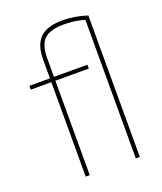

<svg xmlns="http://www.w3.org/2000/svg" viewBox="-137 -829 774 918"><g transform="rotate(-20 250.0 -370.0)"><path d="M290 -740.2Q351.6 -740.2 415 -719.7V0H394.5V-705.1Q344.7 -719.7 290 -719.7Q219.7 -719.7 189.9 -691.4Q160.2 -663.1 160.2 -594.7V-500H330.1V-480.5H160.2V0H139.6V-480.5H35.2V-500H139.6V-594.7Q139.6 -669.9 175.8 -705.1Q211.9 -740.2 290 -740.2Z"/></g></svg>

Font: Mgen+ 1m thin
Style: Regular
Weight: 100
Designer: [Source Han Sans]
Ryoko NISHIZUKA  (kana & ideographs); Paul D. Hunt (Latin, Greek & Cyrillic); Wenlong ZHANG  (bopomofo
Version: Version 1.059.20150602